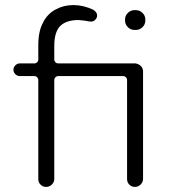

<svg xmlns="http://www.w3.org/2000/svg" viewBox="-20 -746 677 757"><path d="M510 -628Q495 -628 484 -639Q473 -650 473 -665V-669Q473 -684 484 -695Q495 -706 510 -706H516Q531 -706 542 -695Q553 -684 553 -669V-665Q553 -650 542 -639Q531 -628 516 -628ZM116 -446Q116 -446 58 -446Q48 -446 40.5 -453.5Q33 -461 33 -471Q33 -481 40.5 -488.5Q48 -496 58 -496H116Q122 -496 126.5 -500.5Q131 -505 131 -511V-568Q131 -625 151 -659Q151 -660 151 -660Q169 -693 200 -709Q231 -726 269.5 -726Q308 -726 347 -708Q363 -698 363 -685Q363 -676 356 -668.5Q349 -661 340 -661Q331 -661 325.5 -662.5Q320 -664 305.5 -665.5Q291 -667 290 -667Q241 -667 217.5 -643.5Q194 -620 194 -565V-511Q194 -505 199 -500Q203 -496 209 -496H514Q527 -494 535.5 -485.5Q544 -477 544 -464V-40Q544 -28 534.5 -18.5Q525 -9 512 -9Q499 -9 490 -18Q481 -27 481 -40V-431Q481 -437 476.5 -441.5Q472 -446 466 -446H209Q203 -446 198.5 -441.5Q194 -437 194 -431V-40Q194 -28 184.5 -18.5Q175 -9 162 -9Q149 -9 140 -18Q131 -27 131 -40V-431Q131 -437 126 -442Q122 -446 116 -446Z"/></svg>

Font: Kurewa Gothic CJK TC Regular
Style: Regular
Weight: 400
Designer: Max Yao
Foundry: Max-Everyday
Version: Version 1.071; ttfautohint (v1.8.3)